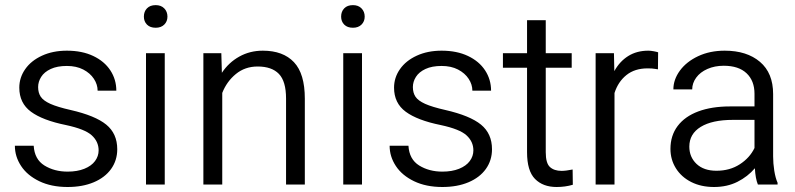

<svg xmlns="http://www.w3.org/2000/svg" viewBox="-20 -738 3180 768"><path d="M244.3 -237.7Q150.5 -256.7 103.9 -291.1Q57.2 -325.5 57.2 -387.2Q57.2 -427.7 80.9 -461.5Q104.5 -495.3 148 -515.3Q191.5 -535.3 247.5 -535.3Q308.3 -535.3 352.9 -514.1Q397.5 -493 421.4 -456.5Q445.3 -420 445.3 -375.2H370.5Q370.5 -400 355.6 -422.7Q340.7 -445.5 313 -459.9Q285.3 -474.2 247.5 -474.2Q208.8 -474.2 182.9 -462.1Q157 -450 144.8 -430.6Q132.5 -411.2 132.5 -389.7Q132.5 -366.7 143 -351Q153.5 -335.3 181.5 -322.6Q209.5 -310 262.5 -298Q361 -275.5 405 -239.5Q449 -203.5 449 -141Q449 -96.5 424.4 -62.1Q399.8 -27.8 354.9 -8.9Q310 10 250.5 10Q185.3 10 137.3 -13.1Q89.2 -36.3 64.4 -74Q39.5 -111.8 39.5 -155H114.8Q118 -100.8 157.6 -76.1Q197.3 -51.5 250.5 -51.5Q289 -51.5 317.4 -62.9Q345.7 -74.3 360.1 -93.8Q374.5 -113.3 374.5 -136.5Q374.5 -171.5 347.2 -196.5Q320 -221.5 244.3 -237.7Z M602.8 -717.5Q624.3 -717.5 637 -704.5Q649.8 -691.5 649.8 -671.5Q649.8 -652.2 637 -639.6Q624.3 -627 602.8 -627Q580.3 -627 567.9 -639.6Q555.5 -652.2 555.5 -671.5Q555.5 -691.8 567.9 -704.6Q580.3 -717.5 602.8 -717.5ZM564 -525.3H639V0H564Z M793.5 -525.3H865.3L867.5 -446.8Q894.8 -488 937.1 -511.6Q979.5 -535.3 1031.3 -535.3Q1112.3 -535.3 1155.8 -489.3Q1199.3 -443.3 1199.3 -343.3V0H1124.2V-344Q1124.2 -412.7 1095.6 -442.4Q1067 -472 1010.5 -472Q960 -472 923.4 -441.9Q886.8 -411.8 869 -366.3V0H793.5Z M1391.8 -717.5Q1413.3 -717.5 1426 -704.5Q1438.8 -691.5 1438.8 -671.5Q1438.8 -652.2 1426 -639.6Q1413.3 -627 1391.8 -627Q1369.3 -627 1356.9 -639.6Q1344.5 -652.2 1344.5 -671.5Q1344.5 -691.8 1356.9 -704.6Q1369.3 -717.5 1391.8 -717.5ZM1353 -525.3H1428V0H1353Z M1743.3 -237.7Q1649.5 -256.7 1602.9 -291.1Q1556.2 -325.5 1556.2 -387.2Q1556.2 -427.7 1579.9 -461.5Q1603.5 -495.3 1647 -515.3Q1690.5 -535.3 1746.5 -535.3Q1807.3 -535.3 1851.9 -514.1Q1896.5 -493 1920.4 -456.5Q1944.3 -420 1944.3 -375.2H1869.5Q1869.5 -400 1854.6 -422.7Q1839.7 -445.5 1812 -459.9Q1784.3 -474.2 1746.5 -474.2Q1707.8 -474.2 1681.9 -462.1Q1656 -450 1643.8 -430.6Q1631.5 -411.2 1631.5 -389.7Q1631.5 -366.7 1642 -351Q1652.5 -335.3 1680.5 -322.6Q1708.5 -310 1761.5 -298Q1860 -275.5 1904 -239.5Q1948 -203.5 1948 -141Q1948 -96.5 1923.4 -62.1Q1898.8 -27.8 1853.9 -8.9Q1809 10 1749.5 10Q1684.3 10 1636.3 -13.1Q1588.2 -36.3 1563.4 -74Q1538.5 -111.8 1538.5 -155H1613.8Q1617 -100.8 1656.6 -76.1Q1696.3 -51.5 1749.5 -51.5Q1788 -51.5 1816.4 -62.9Q1844.7 -74.3 1859.1 -93.8Q1873.5 -113.3 1873.5 -136.5Q1873.5 -171.5 1846.2 -196.5Q1819 -221.5 1743.3 -237.7Z M2226.3 -54.5Q2243.5 -54.5 2270.5 -60L2271.3 1Q2241 10 2206.3 10Q2151.8 10 2120 -22.3Q2088.2 -54.5 2088.2 -129V-467H1991.7V-525.3H2088.2V-657.2H2163V-525.3H2266.8V-467H2163V-129Q2163 -85 2179.9 -69.8Q2196.8 -54.5 2226.3 -54.5Z M2362.5 -525.3H2435.8L2437.3 -453.5Q2458.5 -492.3 2492.8 -513.8Q2527 -535.3 2573.3 -535.3Q2582.8 -535.3 2594.9 -533Q2607 -530.8 2612.5 -528.8L2611.8 -460.7Q2605.3 -461.7 2598.5 -462.7Q2589.3 -464.5 2570.3 -464.5Q2519.3 -464.5 2485.9 -437.9Q2452.5 -411.2 2438 -366V0H2362.5Z M2875 -475Q2838.8 -475 2809.8 -462.2Q2780.8 -449.5 2764.8 -427.5Q2748.8 -405.5 2748.8 -380.3L2673.5 -380.5Q2673.5 -419.8 2699.6 -455.5Q2725.8 -491.3 2772.6 -513.3Q2819.5 -535.3 2878.8 -535.3Q2967.3 -535.3 3019.9 -490.6Q3072.5 -446 3072.5 -361.7V-112.3Q3072.5 -84.8 3077.1 -55.3Q3081.8 -25.8 3090.3 -7V0H3011.5Q3001.7 -23.7 2999.5 -65Q2971 -31.5 2929.7 -10.7Q2888.5 10 2836 10Q2784.3 10 2744.9 -9.9Q2705.5 -29.8 2683.6 -64.8Q2661.8 -99.8 2661.8 -142.3Q2661.8 -195.8 2690.6 -234Q2719.5 -272.3 2773.1 -292.3Q2826.8 -312.3 2900 -312.3H2998V-362.7Q2998 -415 2966.2 -445Q2934.5 -475 2875 -475ZM2998 -146V-258.5H2911.8Q2828.5 -258.5 2782.9 -230.5Q2737.3 -202.5 2737.3 -151.5Q2737.3 -109.8 2766.1 -82.4Q2795 -55 2845.8 -55Q2899.3 -55 2939.1 -80.8Q2979 -106.5 2998 -146Z"/></svg>

Font: FreesentationVF
Style: Regular
Weight: 400
Designer: glyphs from Roboto by Christian Robertson / Hangul glyphs from Noto Sans CJK(Source Han Sans) by Jang Soo-young and Kang
Foundry: PT&
Version: Version 2.001;Glyphs 3.3.1 (3343)